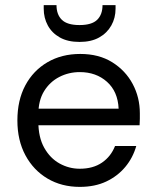

<svg xmlns="http://www.w3.org/2000/svg" viewBox="-20 -719 609 751"><path d="M292 12Q221 12 166 -20.5Q111 -53 79.5 -111.5Q48 -170 48 -248Q48 -327 79 -385Q110 -443 165.5 -475.5Q221 -508 294 -508Q367 -508 419 -475.5Q471 -443 499 -390.5Q527 -338 527 -276Q527 -266 527 -254.5Q527 -243 526 -229H111V-294H444Q441 -361 398.5 -399Q356 -437 292 -437Q249 -437 212 -418Q175 -399 152.5 -362.5Q130 -326 130 -271V-243Q130 -182 153 -141Q176 -100 213 -79.5Q250 -59 292 -59Q344 -59 379 -83Q414 -107 430 -148H513Q500 -102 470 -66Q440 -30 395.5 -9Q351 12 292 12ZM291 -555Q245 -555 214 -572.5Q183 -590 167 -619.5Q151 -649 151 -685V-699H201Q201 -662 222 -641.5Q243 -621 291 -621Q339 -621 360 -641.5Q381 -662 381 -699H432V-685Q432 -649 415.5 -619.5Q399 -590 368 -572.5Q337 -555 291 -555Z"/></svg>

Font: DM Sans 24pt
Style: Regular
Weight: 400
Designer: Colophon Foundry, Jonny Pinhorn
Foundry: Colophon Foundry
Version: Version 4.004;gftools[0.9.30]